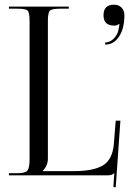

<svg xmlns="http://www.w3.org/2000/svg" viewBox="-20 -747 565 818"><path d="M18 0V-9H53Q88 -9 97 -20.5Q106 -32 106 -69V-658Q106 -694 97.5 -702Q89 -710 53 -710H18V-719H273V-710H238Q202 -710 193 -702Q184 -694 184 -658V-71Q184 -41 162 -19V-18H297Q377 -18 418 -42Q459 -66 465 -133L473 -233H493L473 51L463 50L467 -9H466Q457 0 439 0ZM428 -566Q448 -566 464.5 -582.5Q481 -599 485 -621L489 -643L486 -645Q481 -638 466 -638Q421 -638 421 -682Q421 -727 466 -727Q486 -727 498 -714.5Q510 -702 510 -682Q510 -626 487.5 -591.5Q465 -557 428 -557Z"/></svg>

Font: FoglihtenNo06
Style: Regular
Weight: 500
Designer: gluk (gluksza@wp.pl)
Foundry: gluk (gluksza@wp.pl)
Version: Version 0.76